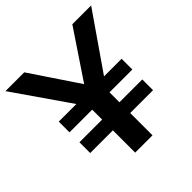

<svg xmlns="http://www.w3.org/2000/svg" viewBox="-206 -862 1011 1011"><g transform="rotate(-45 300.0 -356.0)"><path d="M619 -712 403 -400H534V-320H364V-246H534V-166H364V0H235V-166H66V-246H235V-320H66V-400H197L-19 -712H121L300 -445L479 -712Z"/></g></svg>

Font: Muli-Bold
Style: Bold
Weight: 700
Version: Version 2.000